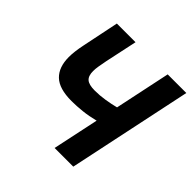

<svg xmlns="http://www.w3.org/2000/svg" viewBox="-174 -829 983 983"><g transform="rotate(45 317.0 -338.0)"><path d="M130.9 -675.8H266.1L229 -502Q223.6 -474.6 220.2 -454.1Q216.8 -433.6 216.8 -418Q216.8 -382.8 234.1 -367.9Q251.5 -353 293 -353Q329.6 -353 366.2 -358.9Q402.8 -364.7 435.1 -373L499 -675.8H633.8L491.2 0H356L409.2 -251Q365.2 -239.7 324.5 -235.4Q283.7 -231 247.1 -231Q157.7 -231 117.9 -269.3Q78.1 -307.6 78.1 -380.9Q78.1 -420.4 89.8 -476.1Z"/></g></svg>

Font: Lorenzo Sans
Style: Bold Italic
Weight: 700
Italic angle: -12°
Foundry: Intel Corporation
Version: Version 1.00; ttfautohint (v1.5)